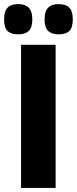

<svg xmlns="http://www.w3.org/2000/svg" viewBox="-48 -919 376 939"><path d="M55 0V-700H224V0ZM239 -751Q205 -751 187.5 -767.5Q170 -784 170 -824Q170 -864 187.5 -881.5Q205 -899 239 -899Q274 -899 291 -881.5Q308 -864 308 -824Q308 -784 291 -767.5Q274 -751 239 -751ZM41 -751Q6 -751 -11 -767.5Q-28 -784 -28 -824Q-28 -864 -11 -881.5Q6 -899 41 -899Q75 -899 92.5 -881.5Q110 -864 110 -824Q110 -784 92.5 -767.5Q75 -751 41 -751Z"/></svg>

Font: Georama
Style: Bold
Weight: 700
Designer: Jean-Baptiste Levee
Foundry: Production Type
Version: Version 1.000